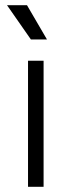

<svg xmlns="http://www.w3.org/2000/svg" viewBox="-20 -720 276 740"><path d="M88 0H148V-486H88ZM7 -700 99 -568H161L84 -700Z"/></svg>

Font: Meta Space Light
Style: Regular
Weight: 300
Designer: Meta Pool / Florian Karsten
Foundry: Meta Pool / Florian Karsten
Version: Version 2.000;Glyphs 3.1.1 (3137)